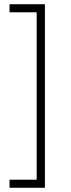

<svg xmlns="http://www.w3.org/2000/svg" viewBox="-20 -762 334 906"><path d="M192 -742H25V-704H153V86H25V124H192Z"/></svg>

Font: Montserrat arm ExtraLight
Style: Regular
Weight: 275
Designer: Julieta Ulanovsky
Foundry: Julieta Ulanovsky
Version: Version 6.000;PS 006.000;hotconv 1.0.88;makeotf.lib2.5.64775